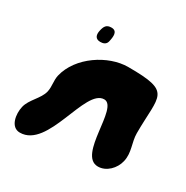

<svg xmlns="http://www.w3.org/2000/svg" viewBox="-136 -668 772 797"><g transform="rotate(30 250.0 -270.0)"><path d="M139 -519C134 -497 139 -479 164 -479C177 -479 191 -483 195 -499C201 -525 205 -554 175 -554C151 -554 144 -541 139 -519ZM18 -83C9 -45 18 14 63 14C197 14 207 -281 298 -281C368 -281 316 -26 414 -26C454 -26 488 -61 497 -100C508 -146 485 -183 485 -227C485 -412 529 -447 317 -447C222 -447 106 -372 82 -270C76 -243 84 -219 78 -192C69 -153 27 -123 18 -83Z"/></g></svg>

Font: Charger
Style: OversprayIt
Weight: 400
Designer: Jasper
Foundry: Cannot Into Space Fonts
Version: Version 0.980